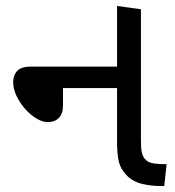

<svg xmlns="http://www.w3.org/2000/svg" viewBox="-20 -623 586 643"><path d="M520 0Q485 0 454.5 -7.5Q424 -15 403 -37Q384 -57 378 -81.5Q372 -106 372 -148V-603L452 -592V-152Q452 -125 455 -112.5Q458 -100 464 -92Q475 -78 496 -75.5Q517 -73 538 -73L530 0ZM140 -214Q122 -214 101.5 -226.5Q81 -239 63.5 -259Q46 -279 35 -302.5Q24 -326 24 -348Q24 -371 37.5 -385.5Q51 -400 84 -400H408V-328H191V-271Q191 -242 177 -228Q163 -214 140 -214Z"/></svg>

Font: uguzrati85
Style: Book
Weight: 400
Designer: Jelle Bosma - Monotype Design Team, Universal Thirst
Foundry: Monotype Imaging Inc.
Version: Version 2.106